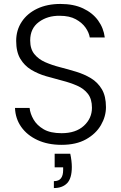

<svg xmlns="http://www.w3.org/2000/svg" viewBox="-20 -727 612 973"><path d="M292 7Q222 7 169.5 -17.5Q117 -42 87.5 -84Q58 -126 56 -180H130Q133 -151 150 -121.5Q167 -92 201 -72Q235 -52 292 -52Q364 -52 405 -89.5Q446 -127 446 -181Q446 -225 425.5 -251.5Q405 -278 370.5 -293Q336 -308 295 -318.5Q254 -329 213 -341Q172 -353 138 -373.5Q104 -394 83 -429Q62 -464 62 -520Q62 -574 90 -616.5Q118 -659 168.5 -683Q219 -707 286 -707Q353 -707 401 -684.5Q449 -662 477 -623.5Q505 -585 511 -537H435Q431 -562 413.5 -587Q396 -612 364 -629.5Q332 -647 283 -647Q221 -648 177 -615.5Q133 -583 133 -522Q133 -479 154 -453Q175 -427 209 -412Q243 -397 284 -386.5Q325 -376 366 -363.5Q407 -351 441 -330.5Q475 -310 496 -275Q517 -240 517 -184Q517 -137 491.5 -93Q466 -49 416 -21Q366 7 292 7ZM336 52Q340 70 342 87.5Q344 105 344 119Q344 177 320 201.5Q296 226 253 226V191Q278 191 289 176.5Q300 162 300 135V121H257V52Z"/></svg>

Font: Poppins Light
Style: Regular
Weight: 300
Designer: Ninad Kale (Devanagari), Jonny Pinhorn (Latin)
Version: Version 5.002